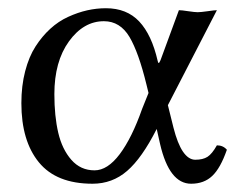

<svg xmlns="http://www.w3.org/2000/svg" viewBox="-20 -439 606 469"><path d="M390.1 -182.1 403.8 -127Q413.6 -88.4 426.8 -68.8Q440.4 -48.8 457 -48.8Q475.6 -48.8 486.8 -55.9Q498 -63 509.8 -84Q524.9 -84 534.2 -73.2Q518.6 -28.3 498.5 -9.3Q478.5 9.8 446.8 9.8Q393.6 9.8 371.1 -86.9L362.8 -124Q326.7 -52.7 290.5 -21.5Q254.4 9.8 206.1 9.8Q117.7 9.8 75 -42.5Q32.2 -94.7 32.2 -187Q32.2 -229.5 41.5 -265.1Q50.8 -300.8 66.7 -325.4Q82.5 -350.1 102.8 -368.7Q123 -387.2 146.7 -397.9Q170.4 -408.7 193.1 -413.8Q215.8 -418.9 238.8 -418.9Q289.6 -418.9 320.1 -386.5Q350.6 -354 365.2 -290Q367.2 -281.2 370.1 -288.1L372.1 -292L417 -414.1Q423.8 -414.1 439.9 -411.6Q456.1 -409.2 462.9 -409.2Q470.2 -409.2 487.1 -411.6Q503.9 -414.1 509.8 -414.1ZM342.8 -211.9 337.9 -231.9Q318.8 -310.5 296.4 -348.6Q273.4 -387.2 233.9 -387.2Q184.1 -387.2 148.4 -337.9Q112.8 -288.6 112.8 -209Q112.8 -155.3 122.3 -114.7Q131.8 -74.2 154.3 -48.6Q176.8 -22.9 210.9 -22.9Q242.7 -22.9 272.5 -62.5Q302.2 -102.1 327.1 -172.9Z"/></svg>

Font: Linux Libertine Display G
Style: Regular
Weight: 400
Designer: Philipp H. Poll
Foundry: Philipp H. Poll
Version: Version 5.0.9